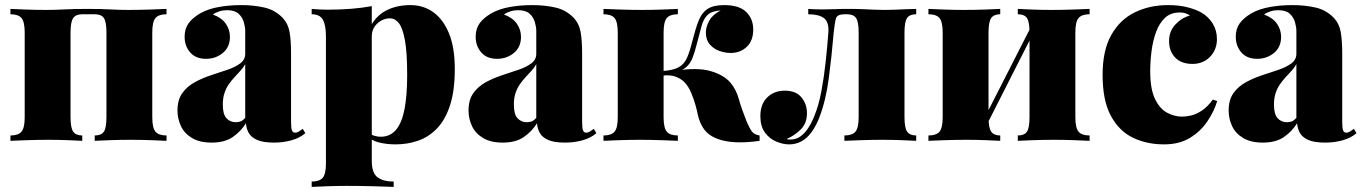

<svg xmlns="http://www.w3.org/2000/svg" viewBox="-20 -553 5354 754"><path d="M634 -518V-497Q603 -497 590.5 -482Q578 -467 578 -425V-93Q578 -51 590.5 -36Q603 -21 634 -21V0Q614 -1 573.5 -2.5Q533 -4 494 -4Q452 -4 412 -2.5Q372 -1 352 0V-21Q378 -21 388 -36Q398 -51 398 -93V-425Q398 -467 388 -482Q378 -497 352 -497H303Q278 -497 267.5 -482Q257 -467 257 -425V-93Q257 -51 267.5 -36Q278 -21 303 -21V0Q284 -1 247 -2.5Q210 -4 171 -4Q129 -4 86 -2.5Q43 -1 21 0V-21Q52 -21 64.5 -36Q77 -51 77 -93V-425Q77 -467 64.5 -482Q52 -497 21 -497V-518Q41 -517 81.5 -515.5Q122 -514 161 -514Q194 -514 231.5 -516Q269 -518 323 -518Q379 -518 413.5 -516Q448 -514 484 -514Q526 -514 569 -515.5Q612 -517 634 -518Z M811 7Q764 7 734 -11Q704 -29 690.5 -58Q677 -87 677 -119Q677 -161 696 -187.5Q715 -214 745.5 -230.5Q776 -247 810 -258Q844 -269 874.5 -279.5Q905 -290 924 -304.5Q943 -319 943 -342V-431Q943 -447 937.5 -466Q932 -485 917 -499Q902 -513 872 -513Q856 -513 841.5 -508.5Q827 -504 816 -496Q851 -483 867 -459.5Q883 -436 883 -408Q883 -368 855 -345Q827 -322 789 -322Q749 -322 727 -347Q705 -372 705 -409Q705 -440 720.5 -461.5Q736 -483 767 -501Q797 -518 839 -525.5Q881 -533 927 -533Q976 -533 1018 -523.5Q1060 -514 1090 -483Q1111 -461 1117 -428Q1123 -395 1123 -343V-75Q1123 -50 1126.5 -41Q1130 -32 1139 -32Q1147 -32 1154.5 -37Q1162 -42 1169 -47L1179 -30Q1157 -11 1124.5 -2Q1092 7 1056 7Q1013 7 989.5 -3.5Q966 -14 956.5 -31.5Q947 -49 946 -69Q925 -36 893.5 -14.5Q862 7 811 7ZM906 -73Q917 -73 925.5 -76.5Q934 -80 943 -90V-301Q936 -288 924.5 -275.5Q913 -263 901 -250Q889 -237 878.5 -222Q868 -207 861.5 -187.5Q855 -168 855 -142Q855 -104 869.5 -88.5Q884 -73 906 -73Z M1440 -529V78Q1440 127 1463 143.5Q1486 160 1526 160V181Q1498 180 1448 178.5Q1398 177 1342 177Q1302 177 1263 178.5Q1224 180 1204 181V160Q1235 160 1247.5 145Q1260 130 1260 88V-409Q1260 -454 1248 -475.5Q1236 -497 1204 -497V-518Q1236 -515 1266 -515Q1316 -515 1359.5 -518.5Q1403 -522 1440 -529ZM1592 -533Q1642 -533 1681 -505.5Q1720 -478 1743 -422.5Q1766 -367 1766 -282Q1766 -197 1747.5 -140Q1729 -83 1696.5 -49Q1664 -15 1622 -0.5Q1580 14 1533 14Q1499 14 1468.5 6.5Q1438 -1 1418 -22L1428 -35Q1436 -24 1449 -20Q1462 -16 1475 -16Q1512 -16 1535 -43Q1558 -70 1568.5 -124Q1579 -178 1579 -259Q1579 -348 1570 -396Q1561 -444 1546 -462.5Q1531 -481 1512 -481Q1484 -481 1462 -461Q1440 -441 1440 -409V-458Q1463 -496 1502 -514.5Q1541 -533 1592 -533Z M1954 7Q1907 7 1877 -11Q1847 -29 1833.5 -58Q1820 -87 1820 -119Q1820 -161 1839 -187.5Q1858 -214 1888.5 -230.5Q1919 -247 1953 -258Q1987 -269 2017.5 -279.5Q2048 -290 2067 -304.5Q2086 -319 2086 -342V-431Q2086 -447 2080.5 -466Q2075 -485 2060 -499Q2045 -513 2015 -513Q1999 -513 1984.5 -508.5Q1970 -504 1959 -496Q1994 -483 2010 -459.5Q2026 -436 2026 -408Q2026 -368 1998 -345Q1970 -322 1932 -322Q1892 -322 1870 -347Q1848 -372 1848 -409Q1848 -440 1863.5 -461.5Q1879 -483 1910 -501Q1940 -518 1982 -525.5Q2024 -533 2070 -533Q2119 -533 2161 -523.5Q2203 -514 2233 -483Q2254 -461 2260 -428Q2266 -395 2266 -343V-75Q2266 -50 2269.5 -41Q2273 -32 2282 -32Q2290 -32 2297.5 -37Q2305 -42 2312 -47L2322 -30Q2300 -11 2267.5 -2Q2235 7 2199 7Q2156 7 2132.5 -3.5Q2109 -14 2099.5 -31.5Q2090 -49 2089 -69Q2068 -36 2036.5 -14.5Q2005 7 1954 7ZM2049 -73Q2060 -73 2068.5 -76.5Q2077 -80 2086 -90V-301Q2079 -288 2067.5 -275.5Q2056 -263 2044 -250Q2032 -237 2021.5 -222Q2011 -207 2004.5 -187.5Q1998 -168 1998 -142Q1998 -104 2012.5 -88.5Q2027 -73 2049 -73Z M2824 -533Q2883 -533 2910.5 -506Q2938 -479 2938 -437Q2938 -393 2912.5 -369Q2887 -345 2849 -345Q2829 -345 2806.5 -352.5Q2784 -360 2768 -378Q2752 -396 2752 -425Q2752 -448 2765.5 -472Q2779 -496 2810 -512Q2776 -510 2759.5 -495Q2743 -480 2735 -450.5Q2727 -421 2715 -375Q2708 -347 2699.5 -325.5Q2691 -304 2675.5 -290Q2660 -276 2631 -268L2632 -275Q2718 -289 2770 -274Q2822 -259 2848 -229Q2871 -202 2881.5 -164Q2892 -126 2912 -76Q2923 -50 2932.5 -37Q2942 -24 2963 -21V0Q2943 3 2923.5 4.5Q2904 6 2885 6Q2819 6 2776.5 -17.5Q2734 -41 2720 -104Q2718 -116 2711.5 -139.5Q2705 -163 2694.5 -188Q2684 -213 2669 -229Q2656 -243 2634.5 -251.5Q2613 -260 2582 -256V-274Q2624 -277 2645.5 -289Q2667 -301 2678 -326Q2689 -351 2699 -392Q2711 -439 2723 -470.5Q2735 -502 2758 -517.5Q2781 -533 2824 -533ZM2642 -518V-497Q2611 -497 2598.5 -482Q2586 -467 2586 -425V-93Q2586 -51 2598.5 -36Q2611 -21 2642 -21V0Q2620 -1 2577 -2.5Q2534 -4 2493 -4Q2453 -4 2411.5 -2.5Q2370 -1 2350 0V-21Q2381 -21 2393.5 -36Q2406 -51 2406 -93V-425Q2406 -467 2393.5 -482Q2381 -497 2350 -497V-518Q2372 -517 2416.5 -515.5Q2461 -514 2501 -514Q2542 -514 2582 -515.5Q2622 -517 2642 -518Z M3578 -518V-497Q3552 -497 3542 -482Q3532 -467 3532 -425V-93Q3532 -51 3542.5 -36Q3553 -21 3578 -21V0Q3559 -1 3522.5 -2.5Q3486 -4 3445 -4Q3405 -4 3361.5 -2.5Q3318 -1 3296 0V-21Q3327 -21 3339.5 -36Q3352 -51 3352 -93V-425Q3352 -467 3342 -482Q3332 -497 3306 -497H3297Q3268 -497 3263 -481Q3258 -465 3254 -425Q3246 -331 3234.5 -244Q3223 -157 3197 -90Q3183 -55 3165.5 -32Q3148 -9 3126.5 2.5Q3105 14 3079 14Q3055 14 3028.5 3Q3002 -8 2984 -32.5Q2966 -57 2966 -97Q2966 -144 2993 -170.5Q3020 -197 3062 -197Q3106 -197 3127.5 -170.5Q3149 -144 3149 -109Q3149 -69 3125 -45Q3101 -21 3069 -7Q3071 -6 3075 -5.5Q3079 -5 3084 -5Q3106 -5 3123 -17Q3140 -29 3153.5 -49.5Q3167 -70 3177 -95Q3195 -138 3205.5 -194Q3216 -250 3222.5 -310.5Q3229 -371 3233 -425Q3236 -467 3215.5 -482Q3195 -497 3154 -497V-518Q3162 -517 3180 -516.5Q3198 -516 3214 -516Q3238 -516 3257 -517Q3276 -518 3312 -518Q3346 -518 3369.5 -517Q3393 -516 3412.5 -515Q3432 -514 3454 -514Q3474 -514 3498 -515Q3522 -516 3544 -517Q3566 -518 3578 -518Z M4259 -518V-497Q4228 -497 4215.5 -482Q4203 -467 4203 -425V-93Q4203 -51 4215.5 -36Q4228 -21 4259 -21V0Q4239 -1 4198.5 -2.5Q4158 -4 4119 -4Q4077 -4 4037 -2.5Q3997 -1 3977 0V-21Q4003 -21 4013 -36Q4023 -51 4023 -93V-425Q4023 -467 4013 -482Q4003 -497 3977 -497V-518Q3996 -517 4033 -515.5Q4070 -514 4109 -514Q4151 -514 4194 -515.5Q4237 -517 4259 -518ZM3908 -518V-497Q3883 -497 3872.5 -482Q3862 -467 3862 -425V-93Q3862 -51 3872.5 -36Q3883 -21 3908 -21V0Q3889 -1 3852 -2.5Q3815 -4 3776 -4Q3734 -4 3691 -2.5Q3648 -1 3626 0V-21Q3657 -21 3669.5 -36Q3682 -51 3682 -93V-425Q3682 -467 3669.5 -482Q3657 -497 3626 -497V-518Q3646 -517 3687 -515.5Q3728 -514 3766 -514Q3808 -514 3848 -515.5Q3888 -517 3908 -518ZM4036 -462 4053 -453 3841 -35 3823 -44Z M4567 -533Q4611 -533 4645 -524Q4679 -515 4699 -503Q4726 -487 4742.5 -460.5Q4759 -434 4759 -399Q4759 -358 4732 -330Q4705 -302 4663 -302Q4619 -302 4595 -327Q4571 -352 4571 -392Q4571 -430 4595.5 -456.5Q4620 -483 4653 -492Q4646 -497 4636.5 -500.5Q4627 -504 4613 -504Q4577 -504 4554.5 -482.5Q4532 -461 4519.5 -426Q4507 -391 4502 -351Q4497 -311 4497 -273Q4497 -203 4516 -164Q4535 -125 4564 -110Q4593 -95 4622 -95Q4636 -95 4655.5 -99Q4675 -103 4698 -117.5Q4721 -132 4743 -162L4760 -156Q4748 -116 4721.5 -76.5Q4695 -37 4653 -11.5Q4611 14 4551 14Q4484 14 4429.5 -12Q4375 -38 4342.5 -98Q4310 -158 4310 -259Q4310 -355 4344 -415.5Q4378 -476 4436.5 -504.5Q4495 -533 4567 -533Z M4939 7Q4892 7 4862 -11Q4832 -29 4818.5 -58Q4805 -87 4805 -119Q4805 -161 4824 -187.5Q4843 -214 4873.5 -230.5Q4904 -247 4938 -258Q4972 -269 5002.5 -279.5Q5033 -290 5052 -304.5Q5071 -319 5071 -342V-431Q5071 -447 5065.5 -466Q5060 -485 5045 -499Q5030 -513 5000 -513Q4984 -513 4969.5 -508.5Q4955 -504 4944 -496Q4979 -483 4995 -459.5Q5011 -436 5011 -408Q5011 -368 4983 -345Q4955 -322 4917 -322Q4877 -322 4855 -347Q4833 -372 4833 -409Q4833 -440 4848.5 -461.5Q4864 -483 4895 -501Q4925 -518 4967 -525.5Q5009 -533 5055 -533Q5104 -533 5146 -523.5Q5188 -514 5218 -483Q5239 -461 5245 -428Q5251 -395 5251 -343V-75Q5251 -50 5254.5 -41Q5258 -32 5267 -32Q5275 -32 5282.5 -37Q5290 -42 5297 -47L5307 -30Q5285 -11 5252.5 -2Q5220 7 5184 7Q5141 7 5117.5 -3.5Q5094 -14 5084.5 -31.5Q5075 -49 5074 -69Q5053 -36 5021.5 -14.5Q4990 7 4939 7ZM5034 -73Q5045 -73 5053.5 -76.5Q5062 -80 5071 -90V-301Q5064 -288 5052.5 -275.5Q5041 -263 5029 -250Q5017 -237 5006.5 -222Q4996 -207 4989.5 -187.5Q4983 -168 4983 -142Q4983 -104 4997.5 -88.5Q5012 -73 5034 -73Z"/></svg>

Font: Playfair Display Black
Style: Regular
Weight: 900
Designer: Claus Eggers Sørensen
Foundry: Claus Eggers Sørensen
Version: Version 1.203